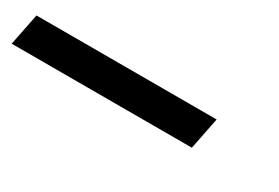

<svg xmlns="http://www.w3.org/2000/svg" viewBox="-36 -116 643 443"><g transform="rotate(30 285.0 105.5)"><path d="M-30 148 -13 63H467L450 148Z"/></g></svg>

Font: Source Code Pro Semibold
Style: Italic
Weight: 600
Italic angle: -11°
Monospace: yes
Designer: Paul D. Hunt, Teo Tuominen
Foundry: Adobe Systems Incorporated
Version: Version 1.050;PS 1.000;hotconv 16.6.51;makeotf.lib2.5.65220